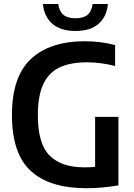

<svg xmlns="http://www.w3.org/2000/svg" viewBox="-20 -962 690 989"><path d="M426 7.5Q235 7.5 138.2 -81.8Q41.5 -171 41.5 -369Q41.5 -567.5 139.5 -658.5Q237.5 -749.5 416.5 -749.5Q498 -749.5 573 -730V-622Q499 -641 427.5 -641Q343.5 -641 287.5 -615Q231.5 -589 203.2 -529Q175 -469 175 -367.5Q175 -221.5 235.5 -160.8Q296 -100 415 -100Q443 -100 470 -102.5V-360H590V-7Q502 7.5 426 7.5ZM369 -802.5Q292.5 -802.5 250 -839.2Q207.5 -876 201 -941.5H280Q285.5 -903.5 306.5 -885.8Q327.5 -868 369 -868Q410.5 -868 431.2 -885.8Q452 -903.5 457 -941.5H536Q529.5 -875.5 487.5 -839Q445.5 -802.5 369 -802.5Z"/></svg>

Font: Encode Sans SmCnd SmBold
Style: Regular
Weight: 600
Width: 4
Designer: Multiple Designers
Foundry: Impallari Type
Version: Version 3.002; ttfautohint (v1.8.3) -l 8 -r 50 -G 200 -x 14 